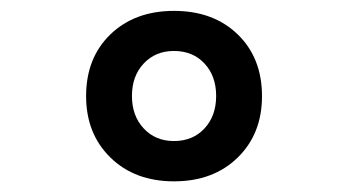

<svg xmlns="http://www.w3.org/2000/svg" viewBox="-20 -760 640 353"><path d="M300 -426.6Q227.7 -426.6 183 -470.4Q138.3 -514.1 138.3 -583.3Q138.3 -653.6 183 -696.8Q227.8 -740 300 -740Q372.3 -740 417 -696.8Q461.7 -653.5 461.7 -583.2Q461.7 -514 417 -470.3Q372.2 -426.6 300 -426.6ZM299.7 -500.7Q334.5 -500.7 355.9 -523.8Q377.4 -546.8 377.4 -583.6Q377.4 -620.3 355.9 -643.3Q334.5 -666.3 299.7 -666.3Q265.9 -666.3 244.3 -643.3Q222.6 -620.3 222.6 -583.6Q222.6 -546.8 244.3 -523.8Q265.9 -500.7 299.7 -500.7Z"/></svg>

Font: Pitagon Sans Mono
Style: Regular
Weight: 400
Monospace: yes
Designer: Travis Tran
Foundry: Pitagon
Version: Version 1.001;gftools[0.9.26]